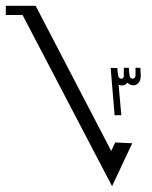

<svg xmlns="http://www.w3.org/2000/svg" viewBox="-20 -640 523 660"><path d="M365.2 0 57.6 -588.4H0V-620.1H102.5L362.3 -121.1L376 -150.4L434.6 -147.5ZM436.5 -369.6Q443.4 -369.6 445.8 -378.4V-407.2L462.4 -406.7L463.9 -379.4Q463.4 -355.5 446.3 -348.1Q442.4 -346.7 438.5 -346.7Q427.2 -346.7 418.5 -355.5V-356H418Q410.6 -346.2 399.4 -346.2H398.4Q393.1 -346.2 387.7 -348.6L397 -244.1H374L360.4 -406.7Q383.3 -406.7 383.3 -406.2Q385.3 -375 389.2 -373Q392.6 -369.6 396.5 -369.6H397.5Q402.8 -369.6 405.3 -375.5L405.8 -407.2L422.9 -406.7Q424.8 -375.5 428.2 -372.6Q431.6 -369.6 436.5 -369.6Z"/></svg>

Font: Gasq
Style: Regular
Weight: 400
Designer: Husham Jawad
Version: Version 1.00;December 29, 2020;FontCreator 13.0.0.2683 32-bi